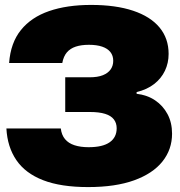

<svg xmlns="http://www.w3.org/2000/svg" viewBox="-20 -750 732 780"><path d="M338 10Q227 10 155 -18Q83 -46 46.5 -99.5Q10 -153 6 -228H227Q230 -202 244 -185Q258 -168 282.5 -160Q307 -152 340 -152Q397 -152 425.5 -172Q454 -192 454 -229Q454 -250 442.5 -265Q431 -280 407 -287.5Q383 -295 346 -295H245V-436H344Q377 -436 398 -444.5Q419 -453 429.5 -468Q440 -483 440 -503Q440 -524 428.5 -538.5Q417 -553 395 -560.5Q373 -568 341 -568Q310 -568 287.5 -560.5Q265 -553 251.5 -537Q238 -521 233 -494H17Q23 -576 65 -628Q107 -680 179.5 -705Q252 -730 350 -730Q450 -730 520.5 -706.5Q591 -683 628 -638.5Q665 -594 665 -531Q665 -494 650 -462.5Q635 -431 606 -408.5Q577 -386 535 -376V-369Q578 -364 610 -342.5Q642 -321 660.5 -286.5Q679 -252 679 -207Q679 -143 640 -94Q601 -45 525 -17.5Q449 10 338 10Z"/></svg>

Font: Mona Sans Expanded Black
Style: Regular
Weight: 900
Width: 7
Designer: Deni Anggara
Foundry: GitHub
Version: Version 2.000